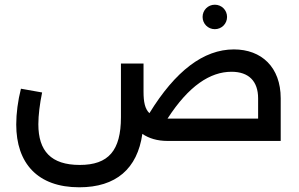

<svg xmlns="http://www.w3.org/2000/svg" viewBox="-20 -599 1272 816"><path d="M893 -475C922 -475 945 -498 945 -527C945 -556 922 -579 893 -579C864 -579 841 -556 841 -527C841 -498 864 -475 893 -475ZM974 -389C845 -389 725 -297 615 -118C596 -136 590 -166 590 -209V-329H494V-101C494 41 441 102 319 102C197 102 143 43 143 -71C143 -109 149 -158 159 -206L69 -222C56 -171 49 -117 49 -70C49 94 139 197 317 197C473 197 564 118 585 -30C613 -11 648 0 693 0H1173V-181C1173 -314 1091 -389 974 -389ZM693 -95H692C782 -234 873 -294 964 -294C1037 -294 1077 -254 1077 -181V-95Z"/></svg>

Font: UULA Sans Medium
Style: Regular
Weight: 500
Designer: Mohamed Gaber, Laura Garcia Mut
Foundry: Kief Type Foundry
Version: Version 3.006;hotconv 1.0.109;makeotfexe 2.5.65596